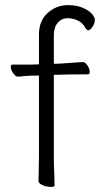

<svg xmlns="http://www.w3.org/2000/svg" viewBox="-20 -723 410 749"><path d="M72 -426Q59 -424 50 -424H49Q41 -424 31.5 -437.5Q22 -451 22 -462Q22 -471 29 -471H103L132 -472V-589Q132 -642 166 -672.5Q200 -703 245 -703Q278 -703 302 -693Q326 -683 338 -669.5Q350 -656 350 -646Q350 -632 341 -618.5Q332 -605 324 -605Q319 -605 313 -614Q303 -634 283.5 -643Q264 -652 244 -652Q221 -652 205.5 -634.5Q190 -617 190 -585V-474L216 -475Q221 -475 302 -481H303Q312 -481 321 -468Q330 -455 330 -443Q330 -433 323 -433Q253 -433 227 -432L190 -431V-105Q190 -79 192 -37L193 1Q193 6 178 6Q161 6 145.5 -1Q130 -8 130 -17Q130 -35 131 -49L132 -116V-428H114Q95 -428 72 -426Z"/></svg>

Font: JyunsaiKaai Light
Style: Regular
Weight: 300
Designer: Fontworks Inc.
Version: Version 0.030;April 7, 2024;FontCreator 14.0.0.2901 64-bit